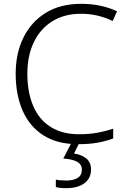

<svg xmlns="http://www.w3.org/2000/svg" viewBox="-20 -744 663 1004"><path d="M404 -672Q316 -672 253 -632.5Q190 -593 156.5 -522.5Q123 -452 123 -359Q123 -263 153 -191.5Q183 -120 243.5 -81Q304 -42 394 -42Q446 -42 489.5 -50Q533 -58 572 -71V-20Q535 -6 491 2Q447 10 388 10Q280 10 207.5 -36Q135 -82 98.5 -165Q62 -248 62 -359Q62 -465 102.5 -547.5Q143 -630 219.5 -677Q296 -724 405 -724Q509 -724 592 -685L569 -634Q492 -672 404 -672ZM456 142Q456 188 421.5 214Q387 240 326 240Q292 240 272 234V195Q292 200 327 200Q364 200 386 186.5Q408 173 408 143Q408 115 382.5 101.5Q357 88 311 85L355 0H396L367 59Q406 64 431 84.5Q456 105 456 142Z"/></svg>

Font: RS Noto Sans Light
Style: Regular
Weight: 300
Designer: Monotype Design Team
Foundry: Monotype Imaging Inc.
Version: Version 3.10